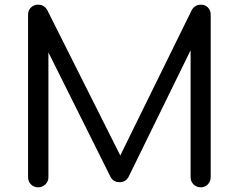

<svg xmlns="http://www.w3.org/2000/svg" viewBox="-20 -801 1021 821"><path d="M143 0Q125 0 112.5 -12.5Q100 -25 100 -43V-738Q100 -757 112.5 -769Q125 -781 143 -781Q169 -781 182 -758L511 -103H478L800 -758Q813 -781 839 -781Q857 -781 869 -769Q881 -757 881 -738V-43Q881 -25 868.5 -12.5Q856 0 839 0Q820 0 807.5 -12.5Q795 -25 795 -43V-622L813 -623L529 -43Q516 -22 491 -22Q463 -22 451 -48L167 -617L187 -622V-43Q187 -25 174 -12.5Q161 0 143 0Z"/></svg>

Font: Comfortaa Medium
Style: Regular
Weight: 500
Designer: Johan Aakerlund
Foundry: Johan Aakerlund
Version: Version 3.104; ttfautohint (v1.8.1.43-b0c9)